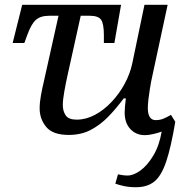

<svg xmlns="http://www.w3.org/2000/svg" viewBox="-20 -556 776 804"><path d="M549 228Q521 228 498.5 223Q476 218 463 213L474 174Q482 176 493.5 177.5Q505 179 514 179Q539 179 568 158Q597 137 622 95.5Q647 54 657 -5Q644 0 623 5Q602 10 587 10Q550 10 526 -15.5Q502 -41 502 -85Q502 -96 503.5 -112Q505 -128 507 -144H498Q467 -102 433.5 -67.5Q400 -33 360 -12Q320 9 268 9Q201 9 173.5 -24.5Q146 -58 146 -102Q146 -127 151.5 -157Q157 -187 163 -212L225 -490H186Q150 -490 130.5 -473Q111 -456 94 -409L82 -376H33L73 -536H487L459 -376H415V-409Q415 -456 403.5 -473Q392 -490 356 -490H318L262 -237Q256 -210 249.5 -174Q243 -138 243 -116Q243 -91 255 -73Q267 -55 301 -55Q340 -55 377.5 -75Q415 -95 447.5 -129.5Q480 -164 502.5 -206Q525 -248 534 -291L585 -536H682L613 -215Q611 -204 607.5 -183Q604 -162 601.5 -140Q599 -118 599 -104Q599 -53 632 -53Q649 -53 663 -58.5Q677 -64 696 -75L714 -46Q696 61 676 120.5Q656 180 626.5 204Q597 228 549 228Z"/></svg>

Font: NotoSerif-Italic
Style: Regular
Weight: 400
Italic angle: -12°
Designer: Monotype Design Team
Foundry: Monotype Imaging Inc.
Version: Version 2.007; ttfautohint (v1.8) -l 8 -r 50 -G 200 -x 14 -D